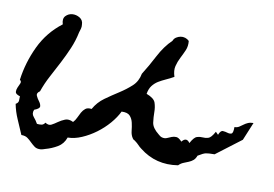

<svg xmlns="http://www.w3.org/2000/svg" viewBox="-76 -518 918 644"><g transform="rotate(10 382.5 -196.5)"><path d="M673.8 -48.8Q662.1 -48.8 655.8 -48.3Q649.4 -47.9 644.5 -46.9Q639.6 -45.9 633.8 -43Q627.9 -40 618.2 -34.2Q614.3 -23.4 607.9 -18.1Q601.6 -12.7 593.3 -9.3Q585 -5.9 576.2 -2.4Q567.4 1 559.6 8.8Q485.4 20.5 428.7 -24.4Q421.9 -29.3 416.5 -35.2Q411.1 -41 404.3 -45.9Q399.4 -49.8 398.9 -49.3Q398.4 -48.8 394.5 -53.7Q387.7 -63.5 386.2 -77.6Q384.8 -91.8 381.8 -105Q378.9 -118.2 370.6 -127.4Q362.3 -136.7 341.8 -135.7Q332 -115.2 314 -94.2Q295.9 -73.2 273.4 -56.6Q251 -40 226.1 -29.3Q201.2 -18.6 178.7 -18.6Q170.9 3.9 151.9 15.1Q132.8 26.4 111.3 32.2Q109.4 33.2 103.5 34.7Q97.7 36.1 96.7 36.1Q83 37.1 75.2 31.2Q67.4 25.4 60.5 18.6Q53.7 11.7 45.9 5.9Q38.1 0 24.4 0Q13.7 -25.4 2.9 -49.8Q-7.8 -74.2 -12.7 -99.6Q-3.9 -104.5 -3.4 -111.8Q-2.9 -119.1 -2.9 -127Q-18.6 -131.8 -19 -139.2Q-19.5 -146.5 -16.1 -154.3Q-12.7 -162.1 -9.3 -169.4Q-5.9 -176.8 -12.7 -181.6Q-4.9 -241.2 21.5 -296.9Q47.9 -352.5 96.7 -389.6Q90.8 -408.2 100.1 -418Q109.4 -427.7 122.6 -428.7Q135.7 -429.7 147.9 -422.4Q160.2 -415 160.2 -399.4Q161.1 -392.6 159.2 -385.7Q157.2 -378.9 155.3 -373Q149.4 -343.8 137.7 -316.4Q126 -289.1 112.3 -262.7Q98.6 -236.3 84.5 -210Q70.3 -183.6 60.5 -155.3Q48.8 -147.5 52.7 -138.7Q56.6 -129.9 63 -121.6Q69.3 -113.3 69.8 -105.5Q70.3 -97.7 51.8 -90.8Q45.9 -77.1 54.7 -66.9Q63.5 -56.6 69.3 -45.9Q77.1 -44.9 84.5 -45.9Q91.8 -46.9 96.7 -54.7Q108.4 -46.9 117.7 -51.8Q127 -56.6 137.2 -64Q147.5 -71.3 159.7 -76.2Q171.9 -81.1 187.5 -73.2Q194.3 -80.1 198.7 -89.8Q203.1 -99.6 208 -108.4Q212.9 -117.2 220.2 -123Q227.5 -128.9 241.2 -127Q254.9 -151.4 277.3 -167.5Q299.8 -183.6 322.8 -198.2Q345.7 -212.9 363.8 -229.5Q381.8 -246.1 386.7 -272.5Q405.3 -301.8 424.3 -338.4Q443.4 -375 468.8 -399.4Q471.7 -407.2 478.5 -411.6Q485.4 -416 493.2 -417.5Q501 -418.9 508.8 -416.5Q516.6 -414.1 522.5 -408.2Q524.4 -390.6 518.1 -376Q511.7 -361.3 504.4 -347.2Q497.1 -333 493.2 -317.4Q489.3 -301.8 496.1 -281.2Q482.4 -273.4 469.2 -267.6Q456.1 -261.7 444.8 -254.9Q433.6 -248 425.3 -237.3Q417 -226.6 414.1 -209Q440.4 -199.2 445.3 -184.6Q450.2 -169.9 450.2 -152.8Q450.2 -135.7 452.6 -117.7Q455.1 -99.6 477.5 -82Q481.4 -79.1 482.9 -77.6Q484.4 -76.2 489.3 -74.2Q499 -71.3 506.8 -74.7Q514.6 -78.1 522 -81.1Q529.3 -84 537.6 -83.5Q545.9 -83 556.6 -71.3Q571.3 -89.8 584 -71.3Q595.7 -92.8 605.5 -95.7Q615.2 -98.6 624.5 -97.7Q633.8 -96.7 643.6 -99.6Q653.3 -102.5 665 -124L673.8 -115.2Q679.7 -130.9 688 -130.4Q696.3 -129.9 704.1 -127.4Q711.9 -125 717.8 -127.4Q723.6 -129.9 723.6 -150.4Q732.4 -150.4 738.8 -154.3Q745.1 -158.2 751.5 -163.1Q757.8 -168 765.6 -171.4Q773.4 -174.8 784.2 -174.8L758.8 -113.3Z"/></g></svg>

Font: Homemade Apple
Style: Regular
Weight: 400
Version: Version 1.001